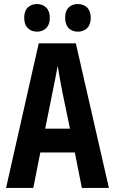

<svg xmlns="http://www.w3.org/2000/svg" viewBox="-20 -932 570 952"><path d="M10 0 172 -717H356L520 0H386L351 -176H180L145 0ZM240 -472 204 -294H327L290 -472Q284 -502 277.5 -538Q271 -574 266 -605Q260 -574 253 -537Q246 -500 240 -472ZM366 -775Q338 -775 320.5 -792.5Q303 -810 303 -844Q303 -878 320.5 -895Q338 -912 366 -912Q394 -912 412 -894.5Q430 -877 430 -844Q430 -810 412 -792.5Q394 -775 366 -775ZM163 -775Q136 -775 118 -792.5Q100 -810 100 -844Q100 -878 118 -895Q136 -912 163 -912Q191 -912 209 -894.5Q227 -877 227 -844Q227 -810 209 -792.5Q191 -775 163 -775Z"/></svg>

Font: Noto Sans Mono Condensed
Style: Bold
Weight: 700
Width: 3
Designer: Monotype Design Team
Foundry: Monotype Imaging Inc.
Version: Version 2.014